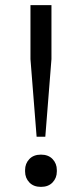

<svg xmlns="http://www.w3.org/2000/svg" viewBox="-20 -718 320 750"><path d="M140 12Q111 12 94.5 -5.5Q78 -23 78 -48V-54Q78 -79 94.5 -96.5Q111 -114 140 -114Q169 -114 185.5 -96.5Q202 -79 202 -54V-48Q202 -23 185.5 -5.5Q169 12 140 12ZM99 -487V-698H181V-487L157 -184H123Z"/></svg>

Font: IBM Plex Serif
Style: Regular
Weight: 400
Designer: Mike Abbink, Paul van der Laan, Pieter van Rosmalen
Foundry: Bold Monday
Version: Version 3.001